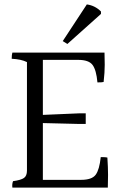

<svg xmlns="http://www.w3.org/2000/svg" viewBox="-20 -947 558 869"><path d="M437 -884 285 -748 264 -761 373 -927Q410 -922 437 -895ZM174 -133H347Q396 -133 413 -156Q430 -179 436 -236Q459 -236 466 -234Q469 -189 469 -155.5Q469 -122 468 -98H36Q34 -114 39 -127Q75 -132 88.5 -141.5Q102 -151 102 -175V-666Q76 -679 33 -681Q33 -700 36 -709H453Q454 -688 454 -653.5Q454 -619 449 -576Q443 -574 421 -574Q416 -630 399 -653Q382 -676 334 -676H174V-427L338 -434H368V-386H338L174 -390Z"/></svg>

Font: Halant
Style: Regular
Weight: 400
Designer: Hitesh Malaviya (Devanagari), Satya Rajpurohit (Latin)
Foundry: Indian Type Foundry
Version: Version 1.101;PS 1.0;hotconv 1.0.78;makeotf.lib2.5.61930; tt